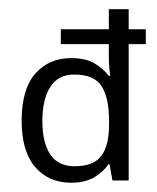

<svg xmlns="http://www.w3.org/2000/svg" viewBox="-20 -391 341 416"><path d="M134.3 4.9Q85.4 4.9 56.2 -29.1Q26.9 -63 26.9 -129.4Q26.9 -197.8 56.4 -231.4Q85.9 -265.1 134.3 -265.1Q165 -265.1 184.3 -253.9Q203.6 -242.7 215.8 -226.6H218.8Q217.8 -232.9 216.8 -245.4Q215.8 -257.8 215.8 -265.6V-295.4H111.8V-327.6H215.8V-371.1H258.8V-327.6H295.9V-295.4H258.8V0H223.6L217.3 -35.2H215.3Q203.6 -18.6 184.1 -6.8Q164.6 4.9 134.3 4.9ZM141.6 -30.8Q182.6 -30.8 199.5 -53.2Q216.3 -75.7 216.3 -121.1V-129.4Q216.3 -178.7 200.2 -204.1Q184.1 -229.5 140.6 -229.5Q106 -229.5 88.9 -202.6Q71.8 -175.8 71.8 -128.9Q71.8 -82 88.9 -56.4Q106 -30.8 141.6 -30.8Z"/></svg>

Font: NotoSansOldHungarianUI
Style: Regular
Weight: 400
Designer: Monotype Design Team
Foundry: Monotype Imaging Inc.
Version: Version 1001.000; ttfautohint (v1.8.4.7-5d5b)